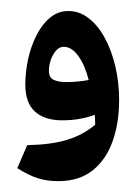

<svg xmlns="http://www.w3.org/2000/svg" viewBox="-20 -1028 250 352"><path d="M86.5 -695.9Q67.6 -695.9 51 -700.7Q34.4 -705.5 11.7 -719.7L29.9 -761.9Q73.6 -762.7 103.1 -771.7Q132.6 -780.7 154.5 -799.4Q154.5 -803.9 154.3 -808.3Q154.1 -812.7 153.7 -817.6Q141.8 -812.9 126.7 -810.2Q111.5 -807.4 94.1 -807.4Q61.5 -807.4 43.9 -823.6Q26.4 -839.8 26.4 -873.1Q26.4 -896.3 31.6 -920Q36.9 -943.8 47.1 -963.7Q57.2 -983.6 71.9 -995.7Q86.5 -1007.8 105.3 -1007.8Q125.6 -1007.8 142.6 -994.6Q159.6 -981.5 172.1 -958.5Q184.6 -935.6 191.5 -906.1Q198.4 -876.6 198.4 -844.1Q198.4 -803.1 186.6 -769.4Q174.8 -735.7 150.1 -715.8Q125.4 -695.9 86.5 -695.9ZM142.6 -881.3Q135.7 -908.6 123.6 -925.4Q111.5 -942.2 96.7 -942.2Q89.1 -942.2 82.9 -935.4Q76.8 -928.5 73.2 -918.5Q69.7 -908.4 69.7 -898.4Q69.7 -885.7 78.4 -881.6Q87.1 -877.5 102.3 -877.5Q112.1 -877.5 122.9 -878.6Q133.6 -879.7 142.6 -881.3Z"/></svg>

Font: Pinar ExtraBold
Style: Regular
Weight: 800
Designer: Amin Abedi
Version: Version 3.000